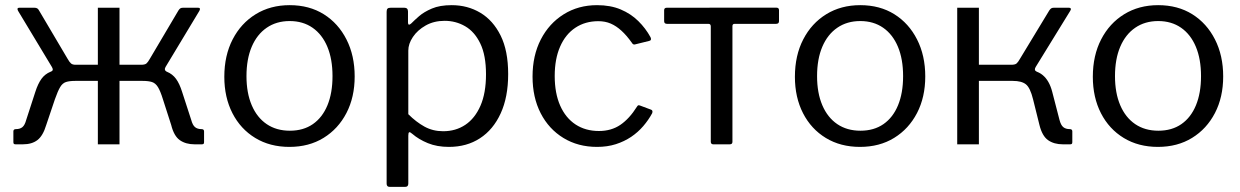

<svg xmlns="http://www.w3.org/2000/svg" viewBox="-20 -560 4813 745"><path d="M40.4 0Q35.8 0 33.8 -1.9Q31.9 -3.8 31.9 -8.5V-50.3Q31.9 -59 41.9 -59Q57.6 -59 66.9 -66.7Q76.3 -74.3 81.8 -95L117.2 -203.9Q127.3 -235.3 140.9 -254.1Q154.5 -272.8 176.1 -281.6Q197.8 -290.4 232.2 -291.2L255.9 -308.7H359.7V-530H443.7V-308.7H547.9L571.5 -291.2Q606 -290.4 627.6 -281.6Q649.3 -272.8 663 -254.1Q676.7 -235.3 686.5 -203.9L721.9 -95Q727.4 -74.3 736.8 -66.7Q746.2 -59 761.9 -59Q771.8 -59 771.8 -50.3V-8.5Q771.8 -3.8 769.9 -1.9Q768 0 763.3 0H734.9Q700.8 0 677.8 -16.1Q654.9 -32.2 644.3 -75L612.2 -174.7Q602.4 -206.6 592.9 -222Q583.4 -237.3 569.8 -241.7Q556.1 -246.1 533.5 -246.1H443.7V0H359.7V-246.1H271.7Q249.4 -246.1 235.9 -241.7Q222.5 -237.3 213.4 -222Q204.2 -206.6 193 -174.7L159.4 -75Q146.7 -32.9 125.2 -16.5Q103.7 0 68.9 0ZM273.3 -275.8 176.8 -281.7Q184.5 -285 184.8 -289.5Q185 -293.9 181.4 -300L49.9 -518.2Q43.9 -530 55.2 -530H113.6Q120.9 -530 125.1 -527.1Q129.2 -524.1 131.6 -519.1L242.6 -331.3Q249.6 -318.8 255.7 -313.7Q261.7 -308.7 273.3 -308.7ZM527.5 -275.8V-308.7Q542.3 -308.7 548.2 -313.7Q554.1 -318.8 561.1 -331.3L672.2 -519.1Q675.3 -524.1 679 -527.1Q682.8 -530 690.1 -530H748.5Q759.9 -530 753.8 -518.2L622.3 -300Q615.4 -288 626.9 -281.7Z M1103 10Q1027.5 10 970.5 -24.6Q913.4 -59.3 881.9 -120.8Q850.4 -182.3 850.4 -262Q850.4 -344.6 882.7 -407.1Q914.9 -469.6 972.1 -504.8Q1029.3 -540 1104 -540Q1180 -540 1236.4 -504.7Q1292.7 -469.4 1324.4 -406.9Q1356.2 -344.4 1356.2 -263.4Q1356.2 -183 1324.3 -121.5Q1292.4 -60 1235.6 -25Q1178.8 10 1103 10ZM1104.7 -52.8Q1157.1 -52.8 1194 -78.4Q1231 -104.1 1250.6 -151.6Q1270.2 -199.1 1270.2 -264.6Q1270.2 -330.6 1250.2 -378.5Q1230.2 -426.3 1192.9 -452.3Q1155.6 -478.3 1104 -478.3Q1052.6 -478.3 1014.8 -452.3Q977 -426.3 956.7 -378.5Q936.4 -330.6 936.4 -264.6Q936.4 -199.5 956.7 -151.8Q977 -104.1 1014.8 -78.4Q1052.6 -52.8 1104.7 -52.8Z M1548.7 -530Q1563.1 -530 1563.1 -515.4V-472.7Q1563.1 -465.2 1566.6 -464.5Q1570.2 -463.8 1575.9 -469.2Q1587.2 -480.7 1606.1 -497.2Q1625 -513.7 1655.7 -526.8Q1686.4 -540 1732.6 -540Q1794.4 -540 1843.8 -510.5Q1893.3 -481 1922.5 -422.1Q1951.8 -363.2 1951.8 -272.8Q1951.8 -183.4 1922.8 -120.2Q1893.9 -57 1842.4 -23.5Q1791 10 1722 10Q1675.6 10 1640.3 -4.5Q1604.9 -19 1580.2 -40.3Q1571.1 -48.4 1567.7 -46.8Q1564.3 -45.2 1564.3 -33.8V152.2Q1564.3 165 1552.8 165H1491.3Q1480.2 165 1480.2 152.4V-514.1Q1480.2 -522.8 1483.6 -526.4Q1486.9 -530 1496.4 -530H1548.7ZM1564.3 -116.9Q1594.7 -86.6 1627.1 -68.7Q1659.6 -50.8 1699.5 -50.8Q1748.4 -50.8 1785.6 -75.7Q1822.8 -100.6 1844.3 -149.7Q1865.8 -198.9 1865.8 -271.6Q1865.8 -345.5 1843.7 -391.1Q1821.7 -436.8 1785.2 -458Q1748.7 -479.2 1705.3 -479.2Q1663.8 -479.2 1631.9 -461.2Q1599.9 -443.1 1582.1 -416.5Q1564.3 -389.9 1564.3 -363.7V-116.9Z M2296.6 -540Q2349 -540 2388.5 -523.3Q2428 -506.6 2456.6 -478.4Q2485.2 -450.3 2504.1 -415.7Q2509.7 -403.7 2499.2 -401.3L2444.1 -387.7Q2436.6 -385.3 2431.4 -394.5Q2411.3 -422.7 2391.4 -440.8Q2371.6 -459 2350 -468.4Q2328.4 -477.8 2301.6 -477.8Q2250.7 -477.8 2212.4 -452.3Q2174.1 -426.8 2153.3 -379Q2132.4 -331.3 2132.4 -265Q2132.4 -198.4 2153.5 -150.4Q2174.7 -102.4 2213.3 -77Q2251.9 -51.7 2303.9 -51.7Q2352.1 -51.7 2387.2 -75.6Q2422.3 -99.6 2451.4 -145.9Q2454.1 -150.6 2456.7 -151.4Q2459.2 -152.2 2464.2 -150.2L2506.7 -134.3Q2514.2 -131.3 2510.6 -120.8Q2496.5 -94.5 2476 -70.7Q2455.6 -46.9 2429.1 -29Q2402.5 -11.1 2369.5 -0.5Q2336.5 10 2296.6 10Q2223.1 10 2166.4 -24.5Q2109.7 -59 2078 -120.5Q2046.4 -182 2046.4 -263Q2046.4 -344.6 2078.5 -406.9Q2110.7 -469.3 2167.4 -504.6Q2224.1 -540 2296.6 -540Z M2991.5 -467.5H2830.7Q2822 -467.5 2822 -458.8V-9.6Q2822 0 2811.6 0H2747.6Q2738 0 2738 -10.4V-457.5Q2738 -467.5 2728.8 -467.5H2568Q2557 -467.5 2557 -477.9V-520.4Q2557 -530 2567.4 -530L2992.3 -530.3Q3002.7 -530.3 3002.7 -520.7V-477.9Q3002.7 -467.5 2991.5 -467.5Z M3317 10Q3241.5 10 3184.5 -24.6Q3127.4 -59.3 3095.9 -120.8Q3064.4 -182.3 3064.4 -262Q3064.4 -344.6 3096.7 -407.1Q3128.9 -469.6 3186.1 -504.8Q3243.3 -540 3318 -540Q3394 -540 3450.4 -504.7Q3506.7 -469.4 3538.4 -406.9Q3570.2 -344.4 3570.2 -263.4Q3570.2 -183 3538.3 -121.5Q3506.4 -60 3449.6 -25Q3392.8 10 3317 10ZM3318.7 -52.8Q3371.1 -52.8 3408 -78.4Q3445 -104.1 3464.6 -151.6Q3484.2 -199.1 3484.2 -264.6Q3484.2 -330.6 3464.2 -378.5Q3444.2 -426.3 3406.9 -452.3Q3369.6 -478.3 3318 -478.3Q3266.6 -478.3 3228.8 -452.3Q3191 -426.3 3170.7 -378.5Q3150.4 -330.6 3150.4 -264.6Q3150.4 -199.5 3170.7 -151.8Q3191 -104.1 3228.8 -78.4Q3266.6 -52.8 3318.7 -52.8Z M3694.2 0V-530H3778.3V-308.7H3924.1L3947.8 -291.2Q4000 -290.1 4025.7 -268.8Q4051.5 -247.5 4062.8 -203.9L4091 -95Q4096.4 -74.3 4105.8 -66.7Q4115.2 -59 4130.9 -59Q4140.8 -59 4140.8 -50.3V-8.5Q4140.8 -3.8 4138.9 -1.9Q4137 0 4132.4 0H4103.9Q4069.8 0 4046.8 -16.1Q4023.9 -32.2 4013.3 -75L3988.5 -174.7Q3977.4 -219.7 3960.6 -232.9Q3943.9 -246.1 3909.8 -246.1H3778.3V0ZM3903.7 -275.8V-308.7Q3918.6 -308.7 3924.5 -313.7Q3930.4 -318.8 3937.4 -331.3L4051.2 -519.1Q4054.5 -524.1 4058.2 -527.1Q4061.8 -530 4069.1 -530H4127.6Q4132.9 -530 4134.7 -527Q4136.5 -524 4132.9 -518.2L3998.6 -300Q3995 -293.9 3995.6 -289.5Q3996.2 -285 4003.9 -281Z M4473 10Q4397.5 10 4340.5 -24.6Q4283.4 -59.3 4251.9 -120.8Q4220.4 -182.3 4220.4 -262Q4220.4 -344.6 4252.7 -407.1Q4284.9 -469.6 4342.1 -504.8Q4399.3 -540 4474 -540Q4550 -540 4606.4 -504.7Q4662.7 -469.4 4694.4 -406.9Q4726.2 -344.4 4726.2 -263.4Q4726.2 -183 4694.3 -121.5Q4662.4 -60 4605.6 -25Q4548.8 10 4473 10ZM4474.7 -52.8Q4527.1 -52.8 4564 -78.4Q4601 -104.1 4620.6 -151.6Q4640.2 -199.1 4640.2 -264.6Q4640.2 -330.6 4620.2 -378.5Q4600.2 -426.3 4562.9 -452.3Q4525.6 -478.3 4474 -478.3Q4422.6 -478.3 4384.8 -452.3Q4347 -426.3 4326.7 -378.5Q4306.4 -330.6 4306.4 -264.6Q4306.4 -199.5 4326.7 -151.8Q4347 -104.1 4384.8 -78.4Q4422.6 -52.8 4474.7 -52.8Z"/></svg>

Font: Libre Franklin Thin
Style: Regular
Weight: 100
Designer: Pablo Impallari, Rodrigo Fuenzalida, Nhung Nguyen
Foundry: Impallari Type
Version: Version 3.000